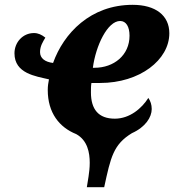

<svg xmlns="http://www.w3.org/2000/svg" viewBox="-20 -566 722 796"><path d="M340 210H412C439 85 450 33 527 -14C583 -39 609 -80 609 -114C609 -132 604 -147 595 -160C568 -117 518 -74 456 -74C388 -74 357 -113 357 -183C357 -196 357 -210 359 -222H395C560 -222 682 -318 682 -428C682 -502 625 -546 530 -546C355 -546 244 -428 200 -305C167 -309 146 -324 146 -350C146 -375 158 -393 168 -410C153 -422 138 -429 121 -429C74 -429 40 -390 40 -345C40 -261 128 -250 183 -237C180 -222 178 -209 178 -193C178 -98 226 -38 296 -10C343 16 352 67 352 109C352 148 343 188 340 210ZM372 -285H365C377 -377 426 -479 478 -479C503 -479 517 -455 517 -418C517 -337 452 -285 372 -285Z"/></svg>

Font: Noto Serif SemiCondensed Black
Style: Italic
Weight: 900
Width: 4
Italic angle: -12°
Designer: Monotype Design Team
Foundry: Monotype Imaging Inc.
Version: Version 2.014